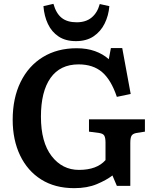

<svg xmlns="http://www.w3.org/2000/svg" viewBox="-20 -965 801 999"><path d="M366 14Q266 14 194.5 -31Q123 -76 84.5 -156.5Q46 -237 46 -342Q46 -454 87 -538Q128 -622 203 -668Q278 -714 379 -714Q432 -714 474 -699Q516 -684 546 -657L557 -715H616L660 -476L588 -461Q558 -550 511 -590Q464 -630 389 -630Q293 -630 243 -559.5Q193 -489 193 -358Q193 -225 248.5 -153Q304 -81 391 -81Q484 -81 529 -132V-223Q529 -247 523 -258.5Q517 -270 496 -273L443 -280V-344H734V-280L689 -273Q670 -269 664 -258Q658 -247 658 -221V2H588L565 -52Q534 -28 484 -7Q434 14 366 14ZM375 -751Q321 -751 285 -775Q249 -799 229.5 -840Q210 -881 206 -933L258 -945Q272 -895 301 -872Q330 -849 379 -849Q427 -849 457 -874Q487 -899 499 -944L549 -933Q545 -884 524.5 -842.5Q504 -801 467 -776Q430 -751 375 -751Z"/></svg>

Font: Literata 12pt SemiBold
Style: Regular
Weight: 600
Designer: Latin by Veronika Burian and Jose Scaglione. Greek by Irene Vlachou. Cyrillic by Vera Evstafieva.
Foundry: TypeTogether
Version: Version 3.002